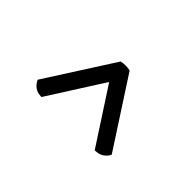

<svg xmlns="http://www.w3.org/2000/svg" viewBox="-101 -821 902 902"><g transform="rotate(-45 350.0 -370.5)"><path d="M207 -123Q189 -131 177 -148.5Q165 -166 165 -194L440 -373L165 -548Q165 -574 177 -591.5Q189 -609 210 -618L546 -403Q553 -372 546 -343Z"/></g></svg>

Font: Borel
Style: Regular
Weight: 400
Designer: Rosalie Wagner
Foundry: ANRT
Version: Version 1.007; ttfautohint (v1.8.4.7-5d5b)